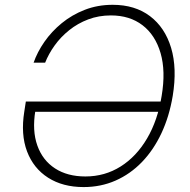

<svg xmlns="http://www.w3.org/2000/svg" viewBox="-20 -757 780 787"><path d="M322.8 9.8Q237.3 9.8 177.2 -28.6Q117.2 -66.9 90.8 -136.5Q64.5 -206.1 79.6 -299.8L85.9 -340.8H656.7L649.9 -298.8H108.9L125 -303.7Q111.3 -221.2 133.1 -160.4Q154.8 -99.6 205.6 -66.7Q256.3 -33.7 330.1 -33.7Q409.7 -33.7 474.4 -74.5Q539.1 -115.2 582.8 -189.5Q626.5 -263.7 642.6 -363.8Q659.7 -465.3 638.2 -539.3Q616.7 -613.3 564.2 -653.6Q511.7 -693.8 434.6 -693.8Q384.8 -693.8 341.6 -677.5Q298.3 -661.1 263.7 -633.3Q229 -605.5 204.1 -570.8Q179.2 -536.1 165 -500H117.7Q132.8 -543.5 162.1 -585.7Q191.4 -627.9 233.2 -662.1Q274.9 -696.3 327.6 -716.8Q380.4 -737.3 441.9 -737.3Q533.2 -737.3 594.7 -690.9Q656.2 -644.5 681.4 -560.8Q706.5 -477.1 688 -363.8Q673.8 -279.3 641.6 -210.7Q609.4 -142.1 561.8 -92.8Q514.2 -43.5 453.6 -16.8Q393.1 9.8 322.8 9.8Z"/></svg>

Font: Inter ExtraLight
Style: Italic
Weight: 250
Italic angle: -9.3988°
Designer: Rasmus Andersson
Foundry: rsms
Version: Version 4.001;git-66647c0bb